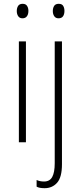

<svg xmlns="http://www.w3.org/2000/svg" viewBox="-20 -746 425 1007"><path d="M99 -726Q115 -726 122 -715Q129 -704 129 -689Q129 -671 121 -660.5Q113 -650 98 -650Q83 -650 75.5 -661Q68 -672 68 -688Q68 -704 75 -715Q82 -726 99 -726ZM116 -529V0H79V-529ZM257 -688Q257 -704 264 -715Q271 -726 288 -726Q305 -726 311.5 -715Q318 -704 318 -689Q318 -671 310.5 -660.5Q303 -650 287 -650Q272 -650 264.5 -661Q257 -672 257 -688ZM214 241Q200 241 189.5 239Q179 237 172 233V198Q189 206 211 206Q241 206 254 182Q267 158 267 110V-529H305V115Q305 184 279.5 212.5Q254 241 214 241Z"/></svg>

Font: Noto Sans Sinhala Condensed ExtraLight
Style: Regular
Weight: 200
Width: 3
Designer: Jelle Bosma - Monotype Design Team
Foundry: Monotype Imaging Inc.
Version: Version 2.006; ttfautohint (v1.8.4.7-5d5b)